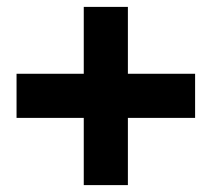

<svg xmlns="http://www.w3.org/2000/svg" viewBox="-20 -581 614 557"><path d="M351 -367H546V-239H351V-44H223V-239H28V-367H223V-561H351Z"/></svg>

Font: Overused Grotesk
Style: Bold
Weight: 700
Version: Version 0.003